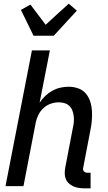

<svg xmlns="http://www.w3.org/2000/svg" viewBox="-20 -1015 590 1047"><path d="M474 12H440Q424 12 408.5 9.5Q393 7 379.5 1Q366 -5 355 -15.5Q344 -26 338.5 -40Q333 -54 333 -70Q333 -86 336 -102L377 -316Q381 -333 382.5 -349.5Q384 -366 382 -382Q380 -398 374.5 -412.5Q369 -427 358 -437.5Q347 -448 332 -452.5Q317 -457 300 -457Q279 -457 257 -449.5Q235 -442 217.5 -426Q200 -410 189.5 -389Q179 -368 175 -347L108 0H10L154 -740H252L196 -455Q209 -475 227 -492Q245 -509 266 -520.5Q287 -532 309.5 -537Q332 -542 354 -542Q382 -542 407 -533Q432 -524 448 -505Q464 -486 472 -461Q480 -436 481.5 -409.5Q483 -383 480.5 -355.5Q478 -328 472 -300L434 -102Q432 -96 433 -90.5Q434 -85 437.5 -81Q441 -77 446 -75Q451 -73 457 -73H474ZM163 -820 94 -961 146 -990 229 -880 291 -937 355 -995 399 -957 273 -820Z"/></svg>

Font: Lode Dark Term
Style: Bold Italic
Weight: 700
Italic angle: -11°
Monospace: yes
Designer: Belleve Invis
Foundry: Belleve Invis
Version: Version 29.2.0